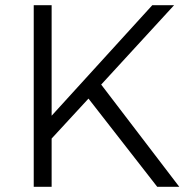

<svg xmlns="http://www.w3.org/2000/svg" viewBox="-20 -720 734 740"><path d="M671 0H586L321 -340L179 -186V0H110V-700H179V-274L567 -700H651L370 -394Z"/></svg>

Font: TypoPRO Montserrat
Style: Regular
Weight: 300
Designer: Julieta Ulanovsky
Foundry: Julieta Ulanovsky
Version: Version 6.001